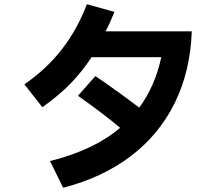

<svg xmlns="http://www.w3.org/2000/svg" viewBox="-20 -836 1040 906"><path d="M885 -688Q878 -499 804.5 -350Q731 -201 597.5 -99.5Q464 2 278 50L216 -76Q424 -128 547 -233Q459 -306 348 -384L430 -477Q539 -403 637 -328Q712 -430 741 -566H412Q368 -499 314.5 -443.5Q261 -388 180 -330L95 -438Q202 -512 274 -606Q346 -700 390 -816L520 -780Q496 -720 478 -688Z"/></svg>

Font: IBM Plex Sans JP
Style: Bold
Weight: 700
Designer: Mike Abbink; Paul van der Laan; Pieter van Rosmalen; Wujin Sim; Yejin Wi; Jinhee Kim; Boomi Park; Yona Kim; Kichan Ma
Foundry: Sandoll Inc.
Version: Version 1.001